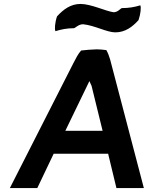

<svg xmlns="http://www.w3.org/2000/svg" viewBox="-20 -953 780 973"><path d="M598 -912C592 -912 577 -890 555 -891C514 -897 441 -933 388 -933C337 -933 300 -904 269 -870C258 -838 256 -804 261 -795C290 -804 319 -810 354 -810C361 -810 378 -831 402 -830C460 -824 522 -789 564 -789C615 -789 651 -817 682 -851C693 -883 696 -917 691 -926C662 -917 632 -912 598 -912ZM709 0 538 -652C533 -669 527 -685 519 -699C504 -701 487 -703 470 -703C441 -702 415 -700 391 -697C375 -679 364 -656 353 -635L30 0H169L252 -174H528L570 0ZM311 -290 433 -542 444 -518 500 -290Z"/></svg>

Font: Bluebird
Style: Obl
Weight: 400
Designer: Jasper
Foundry: Cannot Into Space Fonts
Version: Version 0.98